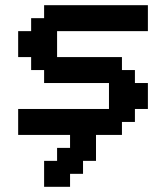

<svg xmlns="http://www.w3.org/2000/svg" viewBox="-20 -520 640 740"><path d="M150 200H250V150H300V100H350V0H450V-50H500V-100H550V-200H500V-250H450V-300H200V-400H550V-500H150V-450H100V-400H50V-300H100V-250H150V-200H400V-100H50V0H250V50H200V100H150Z"/></svg>

Font: Matrix Sans Video
Style: Regular
Weight: 400
Designer: Brad Neil
Version: Version 1.100